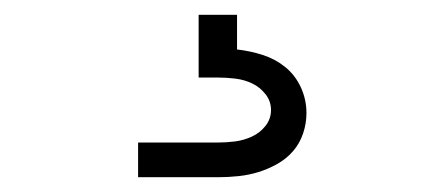

<svg xmlns="http://www.w3.org/2000/svg" viewBox="-20 -20 590 260"><path d="M167 220V173H275Q287 173 298.5 171.5Q310 170 321 165Q332 160 339.5 150.5Q347 141 347 129Q347 117 339.5 107.5Q332 98 321.5 93Q311 88 299 86.5Q287 85 275 85H249V0H301V47Q319 49 336 54.5Q353 60 366.5 71Q380 82 387.5 98.5Q395 115 395 133Q395 147 390.5 160.5Q386 174 377 184.5Q368 195 355.5 202Q343 209 330 213Q317 217 303 218.5Q289 220 275 220Z"/></svg>

Font: Lode Dark Term
Style: Regular
Weight: 400
Monospace: yes
Designer: Belleve Invis
Foundry: Belleve Invis
Version: Version 29.2.0